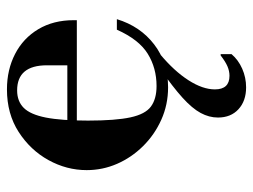

<svg xmlns="http://www.w3.org/2000/svg" viewBox="-110 -392 745 566"><g transform="rotate(-90 263.0 -109.5)"><path d="M288 13Q237 13 192.5 -7Q148 -27 114.5 -61Q81 -95 62.5 -137.5Q44 -180 44 -227Q44 -286 73.5 -339.5Q103 -393 156.5 -427.5Q210 -462 282 -462Q340 -462 386.5 -438Q433 -414 459.5 -369.5Q486 -325 486 -265V-256H146V-284H353V-344Q353 -432 279 -432Q247 -432 227.5 -412.5Q208 -393 199 -347.5Q190 -302 190 -223Q190 -142 199.5 -98Q209 -54 231.5 -37.5Q254 -21 292 -21Q345 -21 387 -47Q429 -73 458 -138H489Q468 -69 414.5 -28Q361 13 288 13ZM288 243Q248 243 223.5 220.5Q199 198 199 160Q199 134 212.5 109Q226 84 257.5 55.5Q289 27 342 -10H385Q336 31 309 73Q282 115 282 151Q282 194 322 194Q336 194 350 188Q364 182 382 168H386V200Q369 220 343 231.5Q317 243 288 243Z"/></g></svg>

Font: Libre Bodoni SemiBold
Style: Regular
Weight: 600
Designer: Pablo Impallari, Rodrigo Fuenzalida
Foundry: Impallari Type
Version: Version 2.005;gftools[0.9.23]